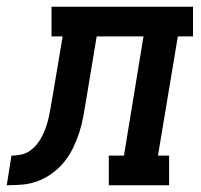

<svg xmlns="http://www.w3.org/2000/svg" viewBox="-76 -550 596 570"><path d="M-56 0 -42 -88Q-28 -88 -13.5 -91Q1 -94 13 -102.5Q25 -111 34.5 -123Q44 -135 50.5 -148.5Q57 -162 61.5 -175.5Q66 -189 69 -203Q72 -217 74.5 -231Q77 -245 79 -259Q79 -260 79.5 -261Q80 -262 80 -263L110 -442H77V-530H497V-442H452L393 -88H426V0H247V-88H292L350 -442H211L179 -249Q175 -226 171 -203Q167 -180 159.5 -157Q152 -134 141.5 -112Q131 -90 115.5 -70.5Q100 -51 79.5 -36Q59 -21 36.5 -12.5Q14 -4 -9.5 -2Q-33 0 -56 0Z"/></svg>

Font: Iosevka Slab Semibold Oblique
Style: Regular
Weight: 600
Italic angle: -9°
Monospace: yes
Designer: Belleve Invis
Foundry: Belleve Invis
Version: Version 11.1.1; ttfautohint (v1.8.3)